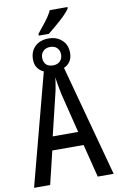

<svg xmlns="http://www.w3.org/2000/svg" viewBox="-103 -1014 656 1069"><g transform="rotate(-10 225.0 -479.5)"><path d="M173 -840Q201 -874 217.5 -895.5Q234 -917 243 -931.5Q252 -946 258 -959H358V-952Q348 -935 325.5 -913Q303 -891 277.5 -869.5Q252 -848 230 -830H173ZM166 -629Q144 -638 131 -657Q118 -676 118 -704Q118 -750 146.5 -777.5Q175 -805 223 -805Q269 -805 298.5 -778Q328 -751 328 -706Q328 -677 315 -657.5Q302 -638 280 -629L450 0H360L313 -187H136L91 0H0ZM224 -653Q247 -653 262 -667Q277 -681 277 -705Q277 -728 263 -742.5Q249 -757 224 -757Q200 -757 185 -742.5Q170 -728 170 -705Q170 -681 183.5 -667Q197 -653 224 -653ZM152 -264H296L240 -489Q234 -518 229.5 -544.5Q225 -571 223 -586Q222 -570 218.5 -550Q215 -530 212 -513Z"/></g></svg>

Font: Noto Sans ExtraCondensed
Style: Regular
Weight: 400
Width: 2
Designer: Monotype Design Team
Foundry: Monotype Imaging Inc.
Version: Version 2.013; ttfautohint (v1.8.4.7-5d5b)